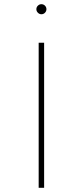

<svg xmlns="http://www.w3.org/2000/svg" viewBox="-20 -635 395 916"><path d="M177.5 -567Q187.5 -567 194.5 -574.2Q201.5 -581.5 201.5 -591Q201.5 -601 194.5 -608Q187.5 -615 177.5 -615Q168 -615 160.8 -608Q153.5 -601 153.5 -591Q153.5 -581.5 160.8 -574.2Q168 -567 177.5 -567ZM164.5 261H190.5V-431H164.5Z"/></svg>

Font: Spartan Thin
Style: Regular
Weight: 100
Designer: Matt Bailey, Mirko Velimirovic
Foundry: Matt Bailey
Version: Version 1.003; ttfautohint (v1.8.3)